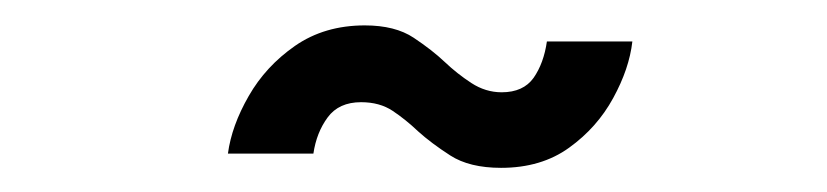

<svg xmlns="http://www.w3.org/2000/svg" viewBox="-20 -396 668 155"><path d="M490.5 -362.5Q488 -340.5 475 -316.8Q462 -293 439.5 -276.8Q417 -260.5 384.5 -260.5Q359 -260.5 343.5 -270.5Q328 -280.5 317.5 -290Q307.5 -299.5 297 -306.5Q286.5 -313.5 271.5 -313.5Q253.5 -313.5 244.5 -301.2Q235.5 -289 233 -272H164Q167 -294.5 180.8 -318.5Q194.5 -342.5 218.2 -359Q242 -375.5 274.5 -375.5Q299 -375.5 314 -365.5Q329 -355.5 339 -346Q349 -336.5 360.5 -329Q372 -321.5 385 -321.5Q402.5 -321.5 410.8 -333.2Q419 -345 421.5 -362.5Z"/></svg>

Font: Epilogue SemiBold
Style: Italic
Weight: 600
Italic angle: -12°
Designer: Tyler Finck
Foundry: Etcetera Type Co
Version: Version 2.111; ttfautohint (v1.8.3)